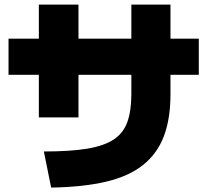

<svg xmlns="http://www.w3.org/2000/svg" viewBox="-20 -817 920 851"><path d="M174.4 -145.6Q290 -145.6 365 -157.8Q440 -170 483.3 -198.3Q526.7 -226.7 544.4 -276.1Q562.2 -325.6 562.2 -400V-796.7H735.6V-400Q735.6 -290 706.1 -212.8Q676.7 -135.6 613.9 -85.6Q551.1 -35.6 450 -11.7Q348.9 12.2 206.7 14.4ZM152.2 -296.7V-796.7H327.8V-296.7ZM17.8 -485.6V-645.6H861.1V-485.6Z"/></svg>

Font: Paperlogy 9 Black
Style: Regular
Weight: 900
Designer: redesigned by Lee Juim, glyphs from Gmarket Sans & Montserrat
Foundry: PT&
Version: Version 1.001